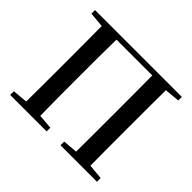

<svg xmlns="http://www.w3.org/2000/svg" viewBox="-164 -955 1176 1176"><g transform="rotate(45 424.0 -367.5)"><path d="M48 -704 146 -695C147 -595 147 -495 147 -393V-342C147 -241 147 -140 146 -41L48 -32V0H364V-32L269 -40C267 -141 267 -241 267 -343V-393C267 -496 267 -599 269 -700H579C580 -598 580 -496 580 -393V-343C580 -240 580 -139 579 -40L484 -32V0H800V-32L702 -41C701 -141 701 -242 701 -342V-393C701 -494 701 -596 702 -695L800 -704V-735H48Z"/></g></svg>

Font: Noto Serif CJK SC SemiBold
Style: Regular
Weight: 600
Designer: Ryoko NISHIZUKA 西塚涼子 (kana & ideographs); Frank Grießhammer (Latin, Greek & Cyrillic); Wenlong ZHANG 张文龙 (bopomofo); San
Foundry: Adobe
Version: Version 2.001;hotconv 1.1.0;makeotfexe 2.6.0